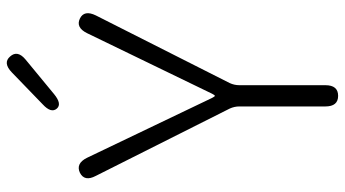

<svg xmlns="http://www.w3.org/2000/svg" viewBox="-236 -738 975 542"><g transform="rotate(-90 251.0 -467.5)"><path d="M251 0Q221 0 221 -36V-279Q221 -293 215 -306L25 -684Q8 -716 34 -729Q60 -741 76 -709L245 -356Q249 -348 251 -348Q253 -348 257 -356L428 -709Q444 -741 469 -729Q494 -717 478 -684L287 -306Q281 -293 281 -279V-36Q281 0 251 0ZM256 -802Q228 -779 215 -794Q201 -810 227 -834L317 -921Q344 -947 362 -926Q381 -905 353 -882Z"/></g></svg>

Font: Resource Han Rounded CN Light
Style: Regular
Weight: 300
Designer: Cyano Hao (round all glyphs); Ryoko NISHIZUKA 西塚涼子 (kana, bopomofo & ideographs); Paul D. Hunt (Latin, Greek & Cyrillic)
Foundry: Cyano Hao
Version: 0.990